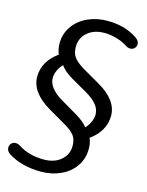

<svg xmlns="http://www.w3.org/2000/svg" viewBox="-132 -795 816 1064"><g transform="rotate(15 276.0 -262.5)"><path d="M22 141Q0 128 0 106Q0 92 9.5 82Q19 72 34 72Q47 72 58 79Q120 120 206 120Q267 120 304.5 88Q342 56 342 6Q342 -30 326 -52Q310 -74 271 -97L166 -158Q53 -225 53 -315Q53 -359 74.5 -396.5Q96 -434 137 -463Q125 -494 125 -524Q125 -580 155.5 -623.5Q186 -667 237.5 -690.5Q289 -714 350 -714Q452 -714 522 -666Q544 -652 544 -631Q544 -618 534.5 -608Q525 -598 510 -598Q497 -598 485 -606Q458 -624 422 -634.5Q386 -645 352 -645Q291 -645 254 -612.5Q217 -580 217 -530Q217 -494 233 -471.5Q249 -449 288 -425L390 -366Q505 -300 505 -210Q505 -166 483 -128Q461 -90 421 -62Q433 -37 433 -2Q433 55 403 98.5Q373 142 321.5 165.5Q270 189 209 189Q98 189 22 141ZM221 -223 313 -169Q362 -140 383 -112Q401 -131 410.5 -153Q420 -175 420 -195Q420 -225 399 -251Q378 -277 335 -302L246 -353Q200 -379 175 -413Q157 -394 147.5 -372Q138 -350 138 -330Q138 -272 221 -223Z"/></g></svg>

Font: SN Pro
Style: Italic
Weight: 400
Italic angle: -9°
Designer: Tobias Whetton
Foundry: Supernotes
Version: Version 1.003